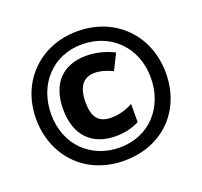

<svg xmlns="http://www.w3.org/2000/svg" viewBox="-126 -868 1077 1023"><g transform="rotate(-20 412.0 -357.0)"><path d="M413 10C631 10 779 -142 779 -354C779 -570 624 -724 411 -724C201 -724 45 -573 45 -359C45 -156 186 10 413 10ZM414 -64C253 -64 129 -179 129 -355C129 -522 241 -650 410 -650C572 -650 695 -532 695 -358C695 -192 583 -64 414 -64ZM415 -128C463 -128 507 -138 548 -159V-262C509 -240 465 -229 426 -229C354 -229 323 -267 323 -352C323 -444 359 -484 422 -484C452 -484 487 -475 522 -457L567 -547C516 -572 464 -585 410 -585C274 -585 198 -501 198 -358C198 -212 278 -128 415 -128Z"/></g></svg>

Font: Noto Sans Myanmar UI ExtraCondensed Black
Style: Regular
Weight: 900
Width: 2
Designer: Monotype Design Team
Foundry: Monotype Imaging Inc.
Version: Version 2.103